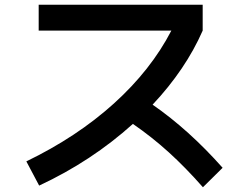

<svg xmlns="http://www.w3.org/2000/svg" viewBox="-20 -752 1040 809"><path d="M702 -623H143V-732H834V-623Q762 -459 623 -311Q776 -205 918 -45L835 37Q762 -46 691.5 -110Q621 -174 540 -230Q366 -73 145 30L91 -72Q304 -175 460 -316Q616 -457 702 -623Z"/></svg>

Font: Enso SemiBold
Style: Regular
Weight: 600
Designer: Coji Morishita
Foundry: UNDERFOREST DESIGN
Version: Version 1.000